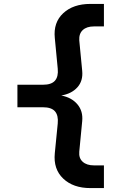

<svg xmlns="http://www.w3.org/2000/svg" viewBox="-20 -850 640 981"><path d="M442 111Q354 111 303 62.5Q252 14 260 -67L275 -219Q279 -260 261 -281Q243 -302 199 -302H69V-417H199Q243 -417 261 -438Q279 -459 275 -499L260 -656Q252 -735 303 -782.5Q354 -830 442 -830H511V-715H460Q423 -715 403 -696.5Q383 -678 385 -644L400 -488Q405 -437 375.5 -404Q346 -371 293 -362Q346 -352 375.5 -317Q405 -282 400 -231L385 -75Q382 -42 402.5 -23.5Q423 -5 460 -5H511V111Z"/></svg>

Font: NKDuy Mono
Style: Bold
Weight: 700
Monospace: yes
Designer: NKDuy
Foundry: NKDuy
Version: Version 2.251; ttfautohint (v1.8.4.7-5d5b)